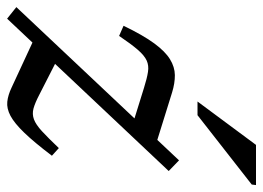

<svg xmlns="http://www.w3.org/2000/svg" viewBox="-122 -609 740 540"><g transform="rotate(90 248.0 -339.0)"><path d="M-2 -15 429 -472.5 459 -443.5 30.5 11ZM79 -304 50.5 -316.5Q77 -371.5 100 -402.8Q123 -434 144.8 -447.2Q166.5 -460.5 189.2 -460.8Q212 -461 238 -453L397 -403.5L344 -337L225 -374Q198 -382.5 180.2 -385.2Q162.5 -388 148.2 -381.5Q134 -375 118 -356.5Q102 -338 79 -304ZM224.5 -1.5 87.5 -65 147.5 -129 244.5 -79.5Q267.5 -67.5 283.2 -63.2Q299 -59 313.8 -64.5Q328.5 -70 347 -87Q365.5 -104 394.5 -134.5L416 -115Q378.5 -65.5 351.5 -37.5Q324.5 -9.5 303.8 1.5Q283 12.5 264.2 10.5Q245.5 8.5 224.5 -1.5ZM263.5 -524.5 385.5 -689H498.5L497 -677L302 -524.5Z"/></g></svg>

Font: Newsreader 14pt
Style: Italic
Weight: 400
Italic angle: -17°
Designer: Hugues Gentile
Foundry: Production Type
Version: Version 1.003